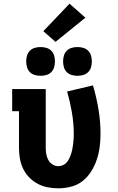

<svg xmlns="http://www.w3.org/2000/svg" viewBox="-20 -1013 640 1041"><path d="M296 8Q267 8 238.5 2.5Q210 -3 184.5 -16.5Q159 -30 138.5 -51Q118 -72 105.5 -98Q93 -124 88 -152.5Q83 -181 83 -210V-410H46V-530H228V-210Q228 -193 231 -176.5Q234 -160 242 -145.5Q250 -131 264.5 -121.5Q279 -112 296 -112Q309 -112 321.5 -117.5Q334 -123 342.5 -133.5Q351 -144 356.5 -156Q362 -168 366 -180.5Q370 -193 372.5 -206Q375 -219 376.5 -232.5Q378 -246 379 -259Q380 -272 380 -286Q380 -344 370 -402.5Q360 -461 344 -517L484 -550Q503 -486 514 -420Q525 -354 525 -287Q525 -252 520.5 -217Q516 -182 505 -148.5Q494 -115 475 -84.5Q456 -54 428.5 -32Q401 -10 366 -1Q331 8 296 8ZM400 -602Q384 -602 368.5 -606.5Q353 -611 342 -622Q331 -633 326.5 -648.5Q322 -664 322 -680Q322 -696 326.5 -711.5Q331 -727 342 -738Q353 -749 368.5 -753.5Q384 -758 400 -758Q416 -758 431.5 -753.5Q447 -749 458 -738Q469 -727 473.5 -711.5Q478 -696 478 -680Q478 -664 473.5 -648.5Q469 -633 458 -622Q447 -611 431.5 -606.5Q416 -602 400 -602ZM200 -602Q184 -602 168.5 -606.5Q153 -611 142 -622Q131 -633 126.5 -648.5Q122 -664 122 -680Q122 -696 126.5 -711.5Q131 -727 142 -738Q153 -749 168.5 -753.5Q184 -758 200 -758Q216 -758 231.5 -753.5Q247 -749 258 -738Q269 -727 273.5 -711.5Q278 -696 278 -680Q278 -664 273.5 -648.5Q269 -633 258 -622Q247 -611 231.5 -606.5Q216 -602 200 -602ZM281 -786 215 -844 357 -993 443 -917Z"/></svg>

Font: Iosevka Curly Slab HvEx
Style: Regular
Weight: 900
Width: 7
Monospace: yes
Designer: Belleve Invis
Foundry: Belleve Invis
Version: Version 11.1.0; ttfautohint (v1.8.3)